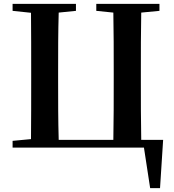

<svg xmlns="http://www.w3.org/2000/svg" viewBox="-20 -762 898 991"><path d="M719 -40 717 -41V-40H709C707 -141 707 -244 707 -346V-395C707 -497 707 -597 709 -697L803 -706V-742H477V-706L565 -697C567 -597 567 -495 567 -395V-347C567 -244 567 -141 565 -40H283C280 -140 280 -243 280 -346V-394C280 -495 280 -597 283 -697L372 -706V-742H45V-706L140 -696C141 -597 141 -496 141 -395V-346C141 -246 141 -144 140 -44L45 -35V0H723L755 209H806L822 -40Z"/></svg>

Font: Noto Serif CJK JP
Style: Bold
Weight: 700
Designer: Ryoko NISHIZUKA 西塚涼子 (kana & ideographs); Frank Grießhammer (Latin, Greek & Cyrillic); Wenlong ZHANG 张文龙 (bopomofo); San
Foundry: Adobe Systems Incorporated
Version: Version 1.000;PS 1;hotconv 16.6.53;makeotf.lib2.5.65590